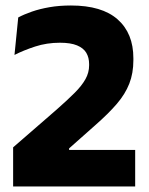

<svg xmlns="http://www.w3.org/2000/svg" viewBox="-20 -672 537 692"><path d="M467.2 0H27.3V-140.9L183.8 -276.8Q223.3 -311.5 249.2 -337.5Q275.1 -363.4 288.1 -386.9Q301.2 -410.4 301.2 -436.5V-441.1Q301.2 -464.5 291 -481.7Q280.8 -498.8 257.7 -508.4Q234.6 -518 196 -518Q148.7 -518 106.6 -504.3Q64.5 -490.5 32.2 -474L45.7 -609.1Q66.9 -620.4 95.2 -630.2Q123.4 -640 158.6 -646.1Q193.8 -652.2 235.6 -652.2Q347.4 -652.2 404 -602.1Q460.7 -552 460.7 -462V-455Q460.7 -407.9 446 -370.5Q431.4 -333 401.1 -297.7Q370.8 -262.4 323.7 -221.1L229.1 -137.2V-108.4L161.9 -131.7H467.2Z"/></svg>

Font: Anek Kannada Medium
Style: Regular
Weight: 500
Designer: Vaishnavi Murthy, Maithili Shingre (Kannada) & Yesha Goshar (Latin)
Foundry: Ek Type
Version: Version 1.003